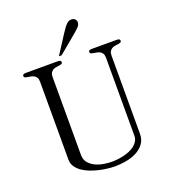

<svg xmlns="http://www.w3.org/2000/svg" viewBox="-155 -975 963 1093"><g transform="rotate(-20 326.5 -428.5)"><path d="M282.7 -690.9H266.6L339.8 -804.7Q351.1 -822.3 359.9 -833.7Q368.7 -845.2 375.5 -851.6Q388.2 -863.8 404.3 -863.8Q418.5 -863.8 426.3 -855.2Q434.1 -846.7 434.1 -836.9Q434.1 -823.7 423.8 -811.5Q418.5 -805.2 401.9 -790.5Q385.3 -775.9 356.9 -752.4ZM192.4 -120.1Q192.4 -91.3 208 -72.8Q223.6 -54.2 246.8 -43.2Q270 -32.2 296.9 -27.8Q323.7 -23.4 346.7 -23.4Q360.8 -23.4 379.2 -25.4Q397.5 -27.3 416.3 -31.7Q435.1 -36.1 452.9 -43.5Q470.7 -50.8 484.6 -61.5Q498.5 -72.3 507.1 -86.7Q515.6 -101.1 515.6 -120.1V-591.3Q515.6 -607.9 509.8 -617.2Q503.9 -626.5 495.1 -631.1Q486.3 -635.7 476.3 -637.5Q466.3 -639.2 457.5 -640.6Q448.7 -642.1 442.9 -644.5Q437 -647 437 -653.8Q437 -662.1 443.1 -664.3Q449.2 -666.5 455.6 -666.5H608.4Q614.7 -666.5 620.8 -664.3Q627 -662.1 627 -653.8Q627 -647 621.1 -644.5Q615.2 -642.1 606.7 -640.9Q598.1 -639.6 588.1 -638.2Q578.1 -636.7 569.6 -632.1Q561 -627.4 555.2 -617.9Q549.3 -608.4 549.3 -591.3V-120.1Q549.3 -82 530 -57.4Q510.7 -32.7 481.4 -18.3Q452.1 -3.9 417.5 1.7Q382.8 7.3 352.5 7.3Q334.5 7.3 310.1 4.6Q285.6 2 259.3 -4.2Q232.9 -10.3 207.3 -20Q181.6 -29.8 161.4 -43.9Q141.1 -58.1 128.7 -76.9Q116.2 -95.7 116.2 -120.1V-591.3Q116.2 -607.9 110.4 -617.2Q104.5 -626.5 95.7 -631.1Q86.9 -635.7 76.9 -637.5Q66.9 -639.2 58.1 -640.6Q49.3 -642.1 43.5 -644.5Q37.6 -647 37.6 -653.8Q37.6 -662.1 43.7 -664.3Q49.8 -666.5 56.2 -666.5H251.5Q257.8 -666.5 263.9 -664.3Q270 -662.1 270 -653.8Q270 -647 264.2 -644.5Q258.3 -642.1 249.8 -640.9Q241.2 -639.6 231.2 -638.2Q221.2 -636.7 212.6 -632.1Q204.1 -627.4 198.2 -617.9Q192.4 -608.4 192.4 -591.3Z"/></g></svg>

Font: Atsinvsda
Style: Regular
Weight: 400
Designer: Al Webster
Foundry: Al Webster and Michael Everson
Version: Version 2.000